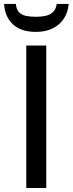

<svg xmlns="http://www.w3.org/2000/svg" viewBox="-36 -942 364 962"><path d="M95.7 0V-713.9H195.8V0ZM308.1 -922.4Q304.7 -880.9 284.4 -849.4Q264.2 -817.9 228.5 -800Q192.9 -782.2 144 -782.2Q68.8 -782.2 28.6 -820.3Q-11.7 -858.4 -15.6 -922.4H43.5Q45.9 -895 58.8 -881.1Q71.8 -867.2 93.8 -862.5Q115.7 -857.9 145.5 -857.9Q171.9 -857.9 193.8 -863Q215.8 -868.2 230.2 -882.3Q244.6 -896.5 248 -922.4Z"/></svg>

Font: Open Sans Medium
Style: Regular
Weight: 500
Designer: Monotype Design Team
Foundry: Monotype Imaging Inc.
Version: Version 3.000